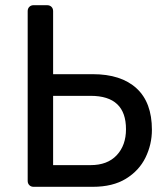

<svg xmlns="http://www.w3.org/2000/svg" viewBox="-20 -720 643 740"><path d="M109.6 0Q99.4 0 93.1 -6.4Q86.7 -12.7 86.7 -22.9V-677.1Q86.7 -687.3 93.1 -693.6Q99.4 -700 109.6 -700H161Q172 -700 178.4 -693.6Q184.7 -687.3 184.7 -677.1V-434.1H337.5Q446.7 -434.1 506.1 -379.7Q565.5 -325.4 565.5 -219.8Q565.5 -163.4 540.8 -112.8Q516.1 -62.3 465.4 -31.2Q414.8 0 337.5 0ZM184.7 -83.6H329.4Q394 -83.6 429.8 -121.7Q465.6 -159.9 465.6 -221.9Q465.6 -286.3 431.7 -318.4Q397.8 -350.6 329.4 -350.6H184.7Z"/></svg>

Font: Rubik Light
Style: Regular
Weight: 300
Designer: Hubert and Fischer
Foundry: Hubert and Fischer
Version: Version 2.300;gftools[0.9.30]